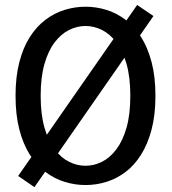

<svg xmlns="http://www.w3.org/2000/svg" viewBox="-20 -733 690 772"><path d="M53 -25.5 531.5 -713 597 -668.5 118.5 19.5ZM324 11Q281 11 239.8 -1.8Q198.5 -14.5 162.8 -41.5Q127 -68.5 100 -111Q73 -153.5 57.8 -212.2Q42.5 -271 42.5 -348Q42.5 -424.5 57.8 -483.2Q73 -542 100 -584.2Q127 -626.5 162.8 -653.5Q198.5 -680.5 239.8 -693.2Q281 -706 324 -706Q367 -706 408 -693.2Q449 -680.5 484.8 -653.5Q520.5 -626.5 547.2 -584.2Q574 -542 589.5 -483.2Q605 -424.5 605 -348Q605 -271 589.5 -212.2Q574 -153.5 547.2 -111Q520.5 -68.5 484.8 -41.5Q449 -14.5 408 -1.8Q367 11 324 11ZM324 -66.5Q358 -66.5 390 -82.5Q422 -98.5 447.8 -132.5Q473.5 -166.5 488.8 -219.8Q504 -273 504 -348Q504 -422.5 488.8 -475.8Q473.5 -529 447.8 -562.8Q422 -596.5 390 -612.5Q358 -628.5 324 -628.5Q290 -628.5 257.8 -612.5Q225.5 -596.5 199.8 -562.8Q174 -529 158.8 -475.8Q143.5 -422.5 143.5 -348Q143.5 -273 158.8 -219.8Q174 -166.5 199.8 -132.5Q225.5 -98.5 257.8 -82.5Q290 -66.5 324 -66.5Z"/></svg>

Font: Trispace Thin
Style: Regular
Weight: 400
Version: Version 1.210